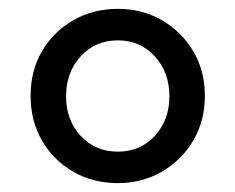

<svg xmlns="http://www.w3.org/2000/svg" viewBox="-20 -772 531 433"><path d="M246 -359Q190 -359 145.5 -384.5Q101 -410 75 -454.5Q49 -499 49 -556Q49 -613 75 -657Q101 -701 145.5 -726.5Q190 -752 246 -752Q301 -752 345 -726.5Q389 -701 415.5 -657Q442 -613 442 -556Q442 -499 415.5 -454.5Q389 -410 344.5 -384.5Q300 -359 246 -359ZM246 -430Q296 -430 329 -465.5Q362 -501 362 -555Q362 -609 329 -645Q296 -681 246 -681Q195 -681 162 -645Q129 -609 129 -555Q129 -501 162 -465.5Q195 -430 246 -430Z"/></svg>

Font: Plus Jakarta Text
Style: Regular
Weight: 400
Designer: Gumpita Rahayu
Foundry: Tokotype Studio
Version: Version 1.000